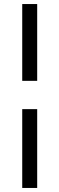

<svg xmlns="http://www.w3.org/2000/svg" viewBox="-20 -740 294 950"><path d="M90 190H164V-200H90ZM90 -340H164V-720H90Z"/></svg>

Font: Fixel Variable
Style: Regular
Weight: 100
Width: 3
Designer: AlfaBravo + MacPaw
Foundry: Kyrylo Tkachov, Marchela Mozhyna, Serhii Makarenko, Maria Weinstein, Zakhar Kryvoshyya
Version: Version 1.211